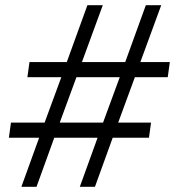

<svg xmlns="http://www.w3.org/2000/svg" viewBox="-20 -716 684 736"><path d="M497 -420H623L631 -478H518L598 -696H539L460 -478H294L374 -696H315L236 -478H93L85 -420H215L151 -246H22L14 -188H130L62 0H120L188 -188H354L286 0H344L412 -188H551L559 -246H433ZM209 -246 273 -420H439L375 -246Z"/></svg>

Font: Chivo Light
Style: Italic
Weight: 300
Italic angle: -8°
Designer: Hector Gatti
Foundry: Omnibus-Type
Version: Version 1.003;PS 001.003;hotconv 1.0.70;makeotf.lib2.5.58329